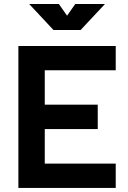

<svg xmlns="http://www.w3.org/2000/svg" viewBox="-20 -918 626 938"><path d="M69.8 0V-693.4H545.4V-574.7H198.7V-406.7H457.5V-287.6H198.7V-118.7H545.4V0ZM241.2 -771.5 122.6 -898.4H267.6L307.6 -841.3L347.7 -898.4H492.7L374 -771.5Z"/></svg>

Font: Caskaydia Cove
Style: Bold
Weight: 700
Monospace: yes
Designer: Aaron Bell
Foundry: Saja Typeworks
Version: Version 4.300; ttfautohint (v1.8.3)